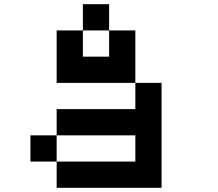

<svg xmlns="http://www.w3.org/2000/svg" viewBox="-20 -895 1040 915"><path d="M125 -250H250V-125H125ZM625 -500H750V0H250V-125H625V-250H250V-375H625ZM250 -750H375V-625H500V-750H625V-500H250ZM375 -875H500V-750H375Z"/></svg>

Font: Pixel Operator Mono 8
Style: Regular
Weight: 400
Monospace: yes
Designer: Jayvee Enaguas (HarvettFox96)
Foundry: The Grandoplex Project
Version: Version 1.5.0 (October 25, 2015)